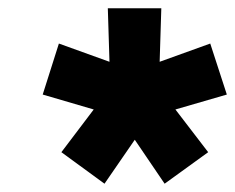

<svg xmlns="http://www.w3.org/2000/svg" viewBox="-20 -760 567 463"><path d="M305 -423 232 -317 128 -393 206 -496 83 -532 122 -655 244 -611 240 -740H369L365 -611L487 -655L527 -532L403 -496L482 -393L377 -317Z"/></svg>

Font: Be Vietnam Black
Style: Italic
Weight: 900
Italic angle: -9°
Designer: Lam Bao; Tony Le; Vietanh Nguyen
Foundry: Yellow Type Foundry
Version: Version 5.000